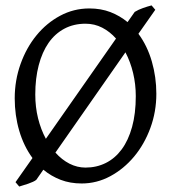

<svg xmlns="http://www.w3.org/2000/svg" viewBox="-20 -661 640 707"><path d="M480 -307.1Q480 -350.6 470.2 -391.8Q460.4 -433.1 441.9 -468.3L184.1 -99.1Q207.5 -72.8 235.8 -58.3Q264.2 -43.9 294.9 -43.9Q335.4 -43.9 369.4 -60.8Q403.3 -77.6 428 -110.8Q452.6 -144 466.3 -193.4Q480 -242.7 480 -307.1ZM109.9 -313Q109.9 -267.1 120.1 -225.6Q130.4 -184.1 148.9 -149.9L407.2 -519Q384.8 -544.4 356.4 -559.1Q328.1 -573.7 294.9 -573.7Q251.5 -573.7 217 -555.4Q182.6 -537.1 158.9 -503.2Q135.3 -469.2 122.6 -420.9Q109.9 -372.6 109.9 -313ZM489.7 -536.6Q522.5 -492.2 539.1 -434.6Q555.7 -377 555.7 -315.9Q555.7 -249.5 533.7 -189.7Q511.7 -129.9 473.9 -84.5Q436 -39.1 386.2 -12.2Q336.4 14.6 280.8 14.6Q238.3 14.6 203.4 1.2Q168.5 -12.2 139.6 -36.1L113.8 1Q109.4 4.9 101.3 8.5Q93.3 12.2 84 15.4Q74.7 18.6 65.7 21.2Q56.6 23.9 50.8 25.9L37.1 9.8L99.6 -79.1Q67.4 -123 50.8 -179.7Q34.2 -236.3 34.2 -298.8Q34.2 -365.2 55.7 -425.3Q77.1 -485.4 114.3 -530.8Q151.4 -576.2 201.4 -603Q251.5 -629.9 309.1 -629.9Q351.6 -629.9 386.5 -616.5Q421.4 -603 449.7 -579.6L476.1 -617.2Q489.7 -625.5 506.3 -631.3Q522.9 -637.2 538.1 -641.1L551.8 -625Z"/></svg>

Font: Gentium Plus Afr
Style: Regular
Weight: 400
Designer: J. Victor Gaultney, Annie Olsen, Iska Routamaa, Becca Hirsbrunner
Foundry: SIL International
Version: Version 5.000